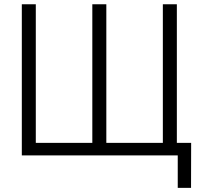

<svg xmlns="http://www.w3.org/2000/svg" viewBox="-20 -748 965 924"><path d="M85 -727.5H152.3V-60.5H424.3V-727.5H491.7V-60.5H763.7V-727.5H831.1V0H85ZM835.4 156.2V0H793.5V-60.5H899.9L899.4 156.2Z"/></svg>

Font: Inter 24pt Light
Style: Regular
Weight: 300
Designer: Rasmus Andersson
Foundry: rsms
Version: Version 4.001;git-66647c0bb